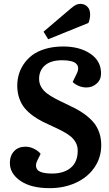

<svg xmlns="http://www.w3.org/2000/svg" viewBox="-20 -954 561 988"><path d="M344.2 -910.2Q360.4 -923.8 370.6 -929Q380.9 -934.1 394 -934.1Q415 -934.1 429.4 -919.7Q443.8 -905.3 443.8 -879.9Q443.8 -857.4 435.1 -835.9L228 -752L204.1 -791ZM501 -207Q501 -143.1 466.1 -92.3Q431.2 -41.5 370.6 -13.7Q310.1 14.2 235.8 14.2Q139.2 14.2 85 -23.4Q30.8 -61 30.8 -115.2Q30.8 -152.8 52.5 -176Q74.2 -199.2 110.8 -199.2Q134.3 -199.2 156.5 -187.7Q178.7 -176.3 189 -162.1L173.8 -131.8Q166 -117.2 165.3 -105Q164.6 -92.8 171.1 -82.5Q177.7 -72.3 197.3 -66.7Q216.8 -61 248 -61Q308.6 -61 344.2 -90.8Q379.9 -120.6 379.9 -179.2Q379.9 -202.6 369.1 -221.7Q358.4 -240.7 340.6 -254.4Q322.8 -268.1 299.3 -280.3Q275.9 -292.5 250.2 -304Q224.6 -315.4 198.7 -328.4Q172.9 -341.3 149.4 -358.4Q126 -375.5 108.2 -396.2Q90.3 -417 79.6 -447Q68.8 -477.1 68.8 -513.2Q68.8 -542.5 76.7 -570.3Q84.5 -598.1 102.5 -624.8Q120.6 -651.4 147.2 -671.1Q173.8 -690.9 214.6 -702.9Q255.4 -714.8 305.2 -714.8Q389.6 -714.8 444.8 -677.7Q500 -640.6 500 -576.2Q500 -543.9 477.5 -523.9Q455.1 -503.9 424.8 -503.9Q403.3 -503.9 383.8 -512.5Q364.3 -521 354 -532.2L375 -575.2Q390.6 -607.9 372.3 -626Q354 -644 299.8 -644Q242.2 -644 211.7 -617.9Q181.2 -591.8 181.2 -547.9Q181.2 -525.4 192.1 -506.3Q203.1 -487.3 221.7 -473.4Q240.2 -459.5 264.2 -446.8Q288.1 -434.1 314.5 -421.9Q340.8 -409.7 367.4 -396Q394 -382.3 418 -364.5Q441.9 -346.7 460.4 -325.4Q479 -304.2 490 -273.7Q501 -243.2 501 -207Z"/></svg>

Font: Literata Book
Style: Bold Italic
Weight: 700
Italic angle: -3°
Designer: Latin by Veronika Burian and Jose Scaglione. Greek by Irene Vlachou. Cyrillic by Vera Evstafieva
Foundry: TypeTogether
Version: Version 1.003;PS 001.003;hotconv 1.0.88;makeotf.lib2.5.64775